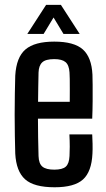

<svg xmlns="http://www.w3.org/2000/svg" viewBox="-20 -784 449 812"><path d="M211 8Q123.5 8 86 -25.8Q48.5 -59.5 44.5 -134.5Q43.5 -167.5 42.8 -210.2Q42 -253 42 -298.8Q42 -344.5 42.8 -387.8Q43.5 -431 44.5 -464Q49 -542 87.8 -575Q126.5 -608 209.5 -608Q293.5 -608 330.5 -574.8Q367.5 -541.5 371 -468Q371.5 -456.5 371.8 -425.5Q372 -394.5 371.8 -355.8Q371.5 -317 370 -282H140.5Q140.5 -243.5 141.2 -204.2Q142 -165 143 -124Q144 -92 159.5 -79.2Q175 -66.5 209.5 -66.5Q244 -66.5 258.2 -79.2Q272.5 -92 274 -124.5Q275 -139.5 275 -163.5Q275 -187.5 273.5 -215.5H370Q371 -201.5 371.5 -176Q372 -150.5 371 -134.5Q367.5 -58 331 -25Q294.5 8 211 8ZM141 -353.5H275Q275 -379 275.2 -404.5Q275.5 -430 275 -449.8Q274.5 -469.5 274 -477.5Q272 -509 257 -521.5Q242 -534 209.5 -534Q173 -534 158.5 -520.2Q144 -506.5 143 -477.5Q142.5 -447 141.8 -415.8Q141 -384.5 141 -353.5ZM95.5 -640.5 175 -763.5H237.5L317 -640.5H248.5L206.5 -710L164.5 -640.5Z"/></svg>

Font: Big Shoulders Text Thin SemiBold
Style: Regular
Weight: 600
Version: Version 2.002